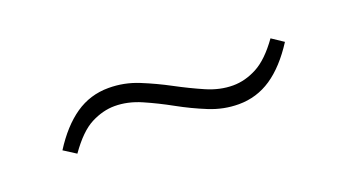

<svg xmlns="http://www.w3.org/2000/svg" viewBox="-27 -539 674 372"><g transform="rotate(-20 310.0 -353.0)"><path d="M423 -295Q392 -295 362.5 -307Q333 -319 305 -334.5Q277 -350 249.5 -362Q222 -374 195 -374Q171 -374 146.5 -361.5Q122 -349 96 -312L71 -328Q97 -369 127.5 -390Q158 -411 196 -411Q228 -411 257.5 -399Q287 -387 315 -372Q343 -357 370.5 -345Q398 -333 425 -333Q450 -333 474.5 -346Q499 -359 524 -394L548 -378Q521 -336 490.5 -315.5Q460 -295 423 -295Z"/></g></svg>

Font: Bitter Thin Light
Style: Regular
Weight: 300
Version: Version 2.002